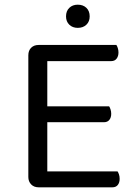

<svg xmlns="http://www.w3.org/2000/svg" viewBox="-20 -800 582 820"><path d="M101 -366H182V-8Q178 -7 167 -3.5Q156 0 145 0Q125 0 113 -12.5Q101 -25 101 -44ZM182 -248 101 -249V-564Q101 -584 113 -596Q125 -608 145 -608Q156 -608 167 -605Q178 -602 182 -600ZM145 -278V-346H446Q449 -342 452 -333Q455 -324 455 -314Q455 -298 447 -288Q439 -278 424 -278ZM145 0V-68H482Q485 -64 488 -55.5Q491 -47 491 -36Q491 -20 483 -10Q475 0 460 0ZM145 -539V-608H477Q480 -604 483 -595Q486 -586 486 -576Q486 -560 478 -549.5Q470 -539 455 -539ZM363 -730Q363 -708 349 -694.5Q335 -681 312 -681Q290 -681 276 -694.5Q262 -708 262 -730Q262 -753 276 -766.5Q290 -780 312 -780Q335 -780 349 -766.5Q363 -753 363 -730Z"/></svg>

Font: Baloo Bhaina 2
Style: Regular
Weight: 400
Designer: Yesha Goshar, Manish Minz, Shuchita Grover and Ek Type
Foundry: Ek Type
Version: Version 1.700